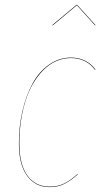

<svg xmlns="http://www.w3.org/2000/svg" viewBox="-20 -765 426 794"><path d="M198.2 -660.2 195.8 -661.1 296.9 -745.1H298.8L375 -661.1L373 -660.2L297.9 -743.2ZM273.9 -526.9Q337.9 -526.9 375 -477.1L373 -476.1Q336.4 -524.9 273.9 -524.9Q209 -524.9 159.4 -475.3Q109.9 -425.8 85 -346.2Q60.1 -266.6 60.1 -171.9Q60.1 -85.4 93 -39.3Q126 6.8 186 6.8Q218.8 6.8 245.6 -6.3Q272.5 -19.5 299.8 -44.9L301.8 -43.9Q273.9 -18.6 246.8 -4.9Q219.7 8.8 186 8.8Q125.5 8.8 91.8 -38.1Q58.1 -85 58.1 -171.9Q58.1 -242.7 73 -306.6Q87.9 -370.6 114.7 -419.7Q141.6 -468.8 182.9 -497.8Q224.1 -526.9 273.9 -526.9Z"/></svg>

Font: Fira Sans Compressed Two
Style: Italic
Weight: 100
Width: 3
Italic angle: -8°
Designer: Carrois Corporate & Edenspiekermann AG
Foundry: Carrois Corporate GbR & Edenspiekermann AG
Version: Version 4.203;PS 004.203;hotconv 1.0.88;makeotf.lib2.5.64775